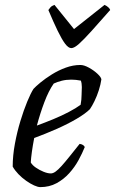

<svg xmlns="http://www.w3.org/2000/svg" viewBox="-20 -766 471 786"><path d="M145 0Q135 0 119.5 -7Q104 -14 87 -26Q70 -38 55.5 -53Q41 -68 32 -84Q32 -129 41 -177.5Q50 -226 63.5 -270.5Q77 -315 91.5 -350Q106 -385 117 -402Q126 -412 146 -428.5Q166 -445 192.5 -461.5Q219 -478 249 -489Q279 -500 309 -500Q324 -500 344 -489Q364 -478 379 -464Q394 -450 395 -441Q392 -420 384.5 -396.5Q377 -373 367 -352.5Q357 -332 348 -319Q330 -301 293.5 -279.5Q257 -258 211.5 -238Q166 -218 120 -201Q114 -170 110.5 -144.5Q107 -119 106 -101Q112 -90 126.5 -80Q141 -70 158 -63Q175 -56 188 -56Q197 -56 207.5 -63.5Q218 -71 232 -86.5Q246 -102 264 -124.5Q282 -147 306 -177Q314 -176 319.5 -172.5Q325 -169 327 -164Q317 -139 301.5 -110.5Q286 -82 263.5 -57Q241 -32 211.5 -16Q182 0 145 0ZM131 -252Q164 -264 198 -278Q232 -292 261.5 -307.5Q291 -323 310 -337Q312 -347 313 -358Q314 -369 314 -378Q315 -394 315 -409.5Q315 -425 311 -436Q301 -438 291 -439Q281 -440 272 -440Q251 -440 233 -435.5Q215 -431 200 -424Q179 -394 161.5 -347.5Q144 -301 131 -252ZM272 -569Q260 -569 246.5 -587Q233 -605 216 -640Q199 -675 178 -725Q182 -731 187 -736.5Q192 -742 203 -746L283 -647L408 -746Q417 -742 423.5 -736Q430 -730 431 -725Q387 -675 355.5 -640Q324 -605 304 -587Q284 -569 272 -569Z"/></svg>

Font: Texturina 12pt Light
Style: Italic
Weight: 300
Italic angle: -11°
Designer: Guillermo Torres Carreño
Foundry: Omnibus-Type
Version: Version 1.002